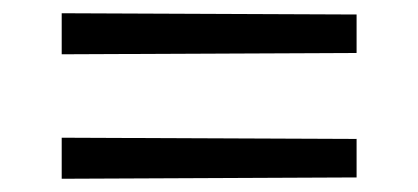

<svg xmlns="http://www.w3.org/2000/svg" viewBox="-20 -457 632 290"><path d="M73.2 -249 518.6 -247.1V-189L73.2 -187ZM73.2 -437 518.6 -435.1V-377L73.2 -375Z"/></svg>

Font: Parastoo FD
Style: FD
Weight: 400
Foundry: Saber Rastikerdar (saber.rastikerdar@gmail.com)
Version: Version 2.0.1